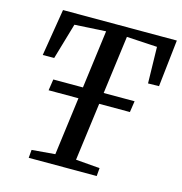

<svg xmlns="http://www.w3.org/2000/svg" viewBox="-109 -842 891 941"><g transform="rotate(15 336.5 -371.5)"><path d="M120.5 0 124 -41 242 -51 326.5 -697 168 -688 114.5 -505 56.5 -504.5 95.5 -743H673L646.5 -504.5L591 -503.5L587 -688L432 -697L347 -51L469 -41L465.5 0ZM129 -345 137.5 -402H550L541.5 -345Z"/></g></svg>

Font: Merriweather 28pt
Style: Italic
Weight: 400
Italic angle: -7.8°
Version: Version 2.101